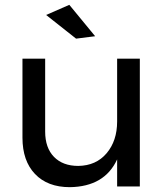

<svg xmlns="http://www.w3.org/2000/svg" viewBox="-20 -772 689 795"><path d="M559 -529V0H465V-112Q413 1 269 3Q177 3 125 -51.5Q73 -106 73 -202V-529H167V-227Q167 -160 203.5 -122.5Q240 -85 304 -85Q378 -86 421.5 -137.5Q465 -189 465 -269V-529ZM267 -752 374 -622 295 -612 171 -710Z"/></svg>

Font: Montserrat arm2
Style: Regular
Weight: 400
Designer: Julieta Ulanovsky
Foundry: Julieta Ulanovsky
Version: Version 6.000